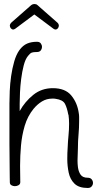

<svg xmlns="http://www.w3.org/2000/svg" viewBox="-20 -927 505 956"><path d="M417 9Q373 9 351 -12.5Q329 -34 322 -67.5Q315 -101 315 -135Q315 -151 315.5 -165.5Q316 -180 317 -193Q318 -222 321 -251.5Q324 -281 324 -311Q324 -334 321 -356H320Q314 -390 303.5 -410Q293 -430 257 -435Q253 -436 248.5 -436Q244 -436 240 -436Q212 -436 189 -422Q166 -408 147 -385Q117 -348 103 -300.5Q89 -253 84.5 -202Q80 -151 80 -101Q80 -80 80.5 -60Q81 -40 81 -20Q81 -10 72.5 -5Q64 0 54 0Q45 0 37 -4.5Q29 -9 29 -19Q29 -23 28.5 -45Q28 -67 28 -97.5Q28 -128 27.5 -158.5Q27 -189 27 -210.5Q27 -232 27 -236V-412Q27 -438 28.5 -474Q30 -510 35.5 -548.5Q41 -587 51 -621.5Q61 -656 77 -678Q94 -701 115 -710Q136 -719 164 -719Q177 -719 183 -711Q189 -703 189 -694Q189 -684 183 -676Q177 -668 164 -668Q146 -668 138 -665Q130 -662 119 -648Q106 -632 98 -601Q90 -570 85.5 -534.5Q81 -499 79.5 -466Q78 -433 78 -412V-374Q104 -421 145.5 -454.5Q187 -488 243 -488Q305 -488 335 -451.5Q365 -415 372 -365Q374 -355 374 -344.5Q374 -334 374 -323Q374 -290 371 -257Q368 -224 368 -191Q368 -175 367 -159Q366 -143 366 -127Q366 -119 366.5 -111Q367 -103 368 -95Q371 -72 381.5 -57Q392 -42 417 -42Q430 -42 436.5 -34Q443 -26 443 -16Q443 -7 436.5 1Q430 9 417 9ZM46 -780Q39 -780 34 -786Q29 -792 29 -799Q29 -807 37 -815L136 -902Q143 -907 151 -907Q161 -907 166 -902L265 -815Q273 -808 273 -799Q273 -792 268 -786Q263 -780 256 -780Q252 -780 246 -784L151 -855L56 -784Q50 -780 46 -780Z"/></svg>

Font: Twinkle Star
Style: Regular
Weight: 400
Designer: Robert E. Leuschke
Foundry: Robert E. Leuschke
Version: Version 2.010; ttfautohint (v1.8.3)